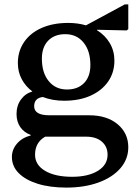

<svg xmlns="http://www.w3.org/2000/svg" viewBox="-20 -600 622 871"><path d="M271 -143Q218 -143 174 -160Q135 -155 135 -118Q135 -77 204 -77H385Q465 -77 513.5 -36.5Q562 4 562 68Q562 122 526 163.5Q490 205 426.5 228Q363 251 281 251Q206 251 150.5 233.5Q95 216 64.5 185Q34 154 34 112Q34 78 57.5 51Q81 24 119 15V12Q89 1 72 -23.5Q55 -48 55 -83Q55 -121 75 -148.5Q95 -176 127 -185Q96 -208 78.5 -241Q61 -274 61 -314Q61 -368 89.5 -409.5Q118 -451 169.5 -473.5Q221 -496 289 -496Q333 -496 370 -485L546 -580H562V-468L555 -462L420 -465V-463Q457 -440 478 -404.5Q499 -369 499 -325Q499 -271 470.5 -230Q442 -189 391 -166Q340 -143 271 -143ZM284 -194Q333 -194 361.5 -223.5Q390 -253 390 -305Q390 -369 359 -407Q328 -445 276 -445Q227 -445 198.5 -415.5Q170 -386 170 -334Q170 -270 201 -232Q232 -194 284 -194ZM139 102Q139 148 184.5 175Q230 202 307 202Q380 202 424 175Q468 148 468 102Q468 65 442 42.5Q416 20 371 20H185Q139 46 139 102Z"/></svg>

Font: Platypi
Style: Regular
Weight: 400
Designer: David Sargent
Foundry: Bolt Cutter Type
Version: Version 1.200; ttfautohint (v1.8.4.7-5d5b)